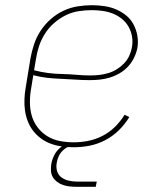

<svg xmlns="http://www.w3.org/2000/svg" viewBox="-20 -558 640 738"><path d="M263 8Q241 8 218.5 5Q196 2 175.5 -5.5Q155 -13 138 -25.5Q121 -38 108 -54.5Q95 -71 87 -91.5Q79 -112 76 -133.5Q73 -155 74 -178Q75 -201 79 -223L97 -333Q102 -361 111 -388Q120 -415 136 -439.5Q152 -464 174.5 -484Q197 -504 223.5 -516.5Q250 -529 278 -533.5Q306 -538 333 -538Q357 -538 381 -534.5Q405 -531 426 -522Q447 -513 464.5 -499Q482 -485 493 -464.5Q504 -444 508 -420.5Q512 -397 508 -373Q504 -354 495 -335.5Q486 -317 472 -302Q458 -287 440 -276.5Q422 -266 402.5 -260Q383 -254 363.5 -252Q344 -250 325 -250Q297 -250 269.5 -252Q242 -254 214.5 -255Q187 -256 160.5 -259Q134 -262 108 -269L100 -220Q95 -193 95 -165.5Q95 -138 102 -113.5Q109 -89 124.5 -68.5Q140 -48 162 -34.5Q184 -21 210 -16Q236 -11 263 -11Q291 -11 319 -16.5Q347 -22 373.5 -35.5Q400 -49 421.5 -70Q443 -91 459 -117L477 -108Q460 -80 436.5 -57Q413 -34 384 -19Q355 -4 324.5 2Q294 8 263 8ZM328 -268Q345 -268 362 -270Q379 -272 396 -277Q413 -282 428.5 -291.5Q444 -301 456.5 -314Q469 -327 476.5 -343Q484 -359 487 -376Q491 -397 487.5 -417.5Q484 -438 474 -455.5Q464 -473 448.5 -485.5Q433 -498 414.5 -505.5Q396 -513 375 -516Q354 -519 333 -519Q308 -519 282 -515Q256 -511 232 -499Q208 -487 187.5 -469Q167 -451 152.5 -428Q138 -405 130 -380.5Q122 -356 118 -330L111 -288Q137 -281 164 -277.5Q191 -274 218.5 -273.5Q246 -273 273.5 -270.5Q301 -268 328 -268ZM273 160Q260 160 247 158.5Q234 157 222 153Q210 149 200 141.5Q190 134 183.5 123.5Q177 113 176 100Q175 87 177 73Q180 56 188 39.5Q196 23 210 11Q224 -1 241.5 -6Q259 -11 277 -11L275 0Q261 0 247.5 4.5Q234 9 223 19Q212 29 206 42Q200 55 198 68Q195 85 199.5 100Q204 115 216.5 124Q229 133 244.5 136.5Q260 140 277 140H352L348 160Z"/></svg>

Font: Iosevka Curly Slab ThEx
Style: Italic
Weight: 100
Width: 7
Italic angle: -9°
Monospace: yes
Designer: Belleve Invis
Foundry: Belleve Invis
Version: Version 11.1.0; ttfautohint (v1.8.3)